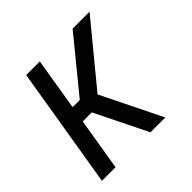

<svg xmlns="http://www.w3.org/2000/svg" viewBox="-139 -649 778 778"><g transform="rotate(-45 250.0 -260.0)"><path d="M24 0 110 -520H188L151 -295H192L376 -520H473L259 -260L387 0H302L191 -225H139L102 0Z"/></g></svg>

Font: Iosevka SS18
Style: Italic
Weight: 400
Italic angle: -9°
Monospace: yes
Designer: Belleve Invis
Foundry: Belleve Invis
Version: Version 25.1.1; ttfautohint (v1.8.4)